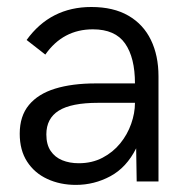

<svg xmlns="http://www.w3.org/2000/svg" viewBox="-20 -516 540 546"><path d="M195.8 9.8Q150.9 9.8 114.5 -7.1Q78.1 -23.9 57.1 -56.4Q36.1 -88.9 36.1 -135.7Q36.1 -186 62.3 -217.5Q88.4 -249 136.7 -263.9Q185.1 -278.8 252.4 -278.8H363.8Q363.8 -352.1 335.7 -392.3Q307.6 -432.6 244.1 -432.6Q159.2 -432.6 108.9 -360.8L55.7 -402.3Q123.5 -496.1 239.7 -496.1Q302.7 -496.1 345.2 -471.4Q387.7 -446.8 409.2 -402.3Q430.7 -357.9 430.7 -299.3V0H368.7L367.2 -94.2Q339.8 -39.6 293.9 -14.9Q248 9.8 195.8 9.8ZM204.1 -51.8Q241.7 -51.8 271.5 -67.4Q301.3 -83 321.8 -108.2Q342.3 -133.3 353 -163.8Q363.8 -194.3 363.8 -223.6H259.3Q182.6 -223.6 147.2 -201.4Q111.8 -179.2 111.8 -133.8Q111.8 -105 124 -86.9Q136.2 -68.8 157 -60.3Q177.7 -51.8 204.1 -51.8Z"/></svg>

Font: Acari Sans
Style: Regular
Weight: 400
Designer: Alfredo Marco Pradil and Stefan Peev
Foundry: Hanken Design Co.
Version: Version 1.045;February 4, 2021;FontCreator 13.0.0.2655 64-bi